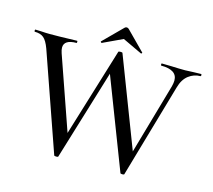

<svg xmlns="http://www.w3.org/2000/svg" viewBox="-110 -894 1140 1028"><g transform="rotate(15 460.0 -380.0)"><path d="M919 -613Q883 -613 853.5 -590.5Q824 -568 811 -521L661 -1Q661 3 650 3Q640 3 639 -1L447 -500L295 -1Q295 3 284 3Q273 3 272 -1L83 -542Q68 -583 50 -598Q32 -613 1 -613Q-2 -613 -2 -619Q-2 -625 1 -625L32 -624Q58 -622 81 -622Q138 -622 192 -624Q208 -625 232 -625Q234 -625 234 -619Q234 -613 232 -613Q163 -613 163 -569Q163 -557 169 -539L310 -135L460 -625Q462 -628 472 -628Q482 -628 483 -625L673 -130L785 -521Q790 -541 790 -554Q790 -613 701 -613Q699 -613 699 -619Q699 -625 701 -625L754 -624Q798 -622 831 -622Q850 -622 878 -624L919 -625Q922 -625 922 -619Q922 -613 919 -613ZM459 -758Q464 -763 470 -763Q477 -763 482 -758L584 -655Q585 -655 585 -653Q585 -651 582.5 -649Q580 -647 579 -648L471 -699L362 -648Q360 -647 357 -650.5Q354 -654 356 -655Z"/></g></svg>

Font: Cormorant Infant Medium
Style: Regular
Weight: 500
Designer: Christian Thalmann (Catharsis Fonts)
Version: Version 3.000